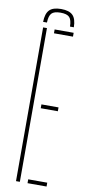

<svg xmlns="http://www.w3.org/2000/svg" viewBox="-100 -946 444 984"><g transform="rotate(10 122.0 -454.5)"><path d="M60 0V-800H80V0ZM120 0V-20H219V0ZM120 -390V-410H209V-390ZM120 -780V-800H219V-780ZM135 -909Q177 -909 195.8 -890.2Q214.5 -871.5 215 -828H195Q194.5 -862.5 181.8 -876.2Q169 -890 135 -890Q101.5 -890 88.8 -876.2Q76 -862.5 75 -828H55Q56 -871.5 74.5 -890.2Q93 -909 135 -909Z"/></g></svg>

Font: Big Shoulders Stencil Display SC Thin
Style: Regular
Weight: 100
Designer: Patric King
Foundry: XO Type Co
Version: Version 2.001